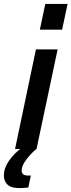

<svg xmlns="http://www.w3.org/2000/svg" viewBox="-80 -763 366 983"><path d="M124 -611 152 -743H266L238 -611ZM-3 0 104 -510H215L107 0ZM21 200Q-10 200 -27.5 191.5Q-45 183 -52.5 168Q-60 153 -60 135Q-60 98 -34 60Q-8 22 36 -10L106 0Q92 11 74.5 30Q57 49 44 70Q31 91 31 111Q31 123 39 129.5Q47 136 68 136Q70 136 70.5 136Q71 136 78 135L65 197Q55 198 43 199Q31 200 21 200Z"/></svg>

Font: Saira Condensed SemiBold
Style: Italic
Weight: 600
Width: 3
Italic angle: -12°
Designer: Hector Gatti with collaboration of the Omnibus-Type team
Foundry: Omnibus-Type
Version: Version 1.101